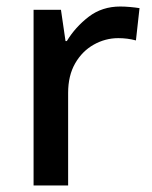

<svg xmlns="http://www.w3.org/2000/svg" viewBox="-20 -569 465 589"><path d="M349 -549Q363 -549 379.5 -547.5Q396 -546 408 -544L397 -445Q371 -452 343 -452Q303 -452 267.5 -432Q232 -412 210.5 -374.5Q189 -337 189 -284V0H83V-539H167L181 -443H185Q211 -486 252 -517.5Q293 -549 349 -549Z"/></svg>

Font: Noto Sans Myanmar Medium
Style: Regular
Weight: 500
Designer: Monotype Design Team
Foundry: Monotype Imaging Inc.
Version: Version 2.107; ttfautohint (v1.8.4.7-5d5b)